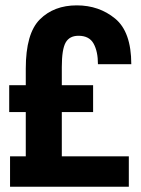

<svg xmlns="http://www.w3.org/2000/svg" viewBox="-20 -710 535 730"><path d="M215 -115.6V-284H334V-386H215V-455Q215 -522.4 229.6 -548.2Q244.2 -574 278.4 -574Q319.4 -574 335.9 -544.1Q352.4 -514.2 352.4 -466H479.2Q479 -589 417.8 -639.3Q356.6 -689.6 272 -689.6Q185 -689.6 131.5 -636.2Q78 -582.8 78 -449.2V-386H15V-284H78V-115.6H18.2V0H469.8V-115.6Z"/></svg>

Font: Secuela Light
Style: Regular
Weight: 300
Designer: Fernando Haro
Foundry: deFharo
Version: Version 1.708